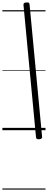

<svg xmlns="http://www.w3.org/2000/svg" viewBox="-20 -1096 403 1616"><path d="M311 76Q297 77 290.5 73.5Q284 70 283 58L178 -1051Q176 -1062 181 -1068Q186 -1074 200 -1075Q214 -1077 221 -1073.5Q228 -1070 229 -1057L334 52Q336 62 331 68Q326 74 311 76ZM0 490H363V500H0ZM0 -20H363V0H0ZM0 -505H363V-500H0ZM0 -1010H363V-1000H0Z"/></svg>

Font: Playwrite AU NSW Guides
Style: Regular
Weight: 400
Designer: Veronika Burian, José Scaglione
Foundry: TypeTogether
Version: Version 1.003